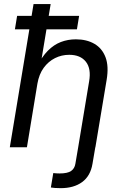

<svg xmlns="http://www.w3.org/2000/svg" viewBox="-20 -748 624 975"><path d="M288.1 207.5Q272 207.5 258.8 206.5Q245.6 205.6 238.3 204.1L250.5 130.9Q257.3 131.8 266.6 132.3Q275.9 132.8 282.2 132.8Q322.8 132.8 340.8 120.4Q358.9 107.9 362.8 83.5L377 0H463.9L449.7 83.5Q439.5 145.5 397.2 176.5Q355 207.5 288.1 207.5ZM169.9 -322.8 116.7 0H29.8L150.4 -727.5H237.3L184.6 -409.7H167.5Q192.9 -460 223.1 -490.5Q253.4 -521 289.1 -534.7Q324.7 -548.3 365.2 -548.3Q419.9 -548.3 459.2 -525.6Q498.5 -502.9 515.9 -457.3Q533.2 -411.6 521.5 -342.3L464.4 0H377L432.6 -335Q443.8 -399.4 416 -434.6Q388.2 -469.7 331.5 -469.7Q293 -469.7 259.3 -452.9Q225.6 -436 201.9 -403.6Q178.2 -371.1 169.9 -322.8ZM55.7 -599.1 66.9 -667.5H381.8L370.6 -599.1Z"/></svg>

Font: Inter 17pt
Style: Italic
Weight: 400
Italic angle: -9.3988°
Version: Version 4.001;git-66647c0bb